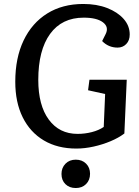

<svg xmlns="http://www.w3.org/2000/svg" viewBox="-20 -735 701 968"><path d="M619 -333 607 -62Q578 -40 537.5 -23Q497 -6 452 4Q407 14 365 14Q270 14 201 -27Q132 -68 94.5 -143.5Q57 -219 57 -323Q57 -443 99 -531Q141 -619 218 -667Q295 -715 400 -715Q468 -715 520.5 -694.5Q573 -674 603.5 -639.5Q634 -605 634 -561Q634 -531 616.5 -513Q599 -495 573 -495Q527 -495 495 -528L513 -564Q530 -599 499 -622.5Q468 -646 402 -646Q292 -646 232.5 -564Q173 -482 173 -332Q173 -204 226 -132Q279 -60 371 -60Q408 -60 443 -69Q478 -78 503 -95L510 -261L424 -280L431 -333ZM290 142Q290 111 310 90.5Q330 70 362 70Q394 70 414 90Q434 110 434 141Q434 173 414 193Q394 213 362 213Q330 213 310 193.5Q290 174 290 142Z"/></svg>

Font: Literata 12pt Medium
Style: Italic
Weight: 500
Italic angle: -2°
Designer: Latin by Veronika Burian and Jose Scaglione. Greek by Irene Vlachou. Cyrillic by Vera Evstafieva
Foundry: TypeTogether
Version: Version 3.002